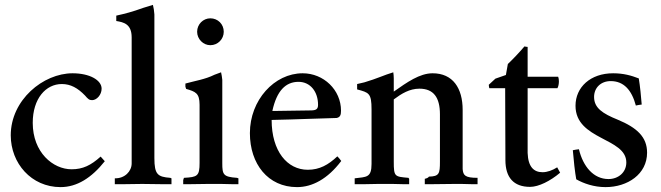

<svg xmlns="http://www.w3.org/2000/svg" viewBox="-20 -754 2706 786"><path d="M392 -113C352 -77 319 -61 273 -61C197 -61 114 -130 114 -251C114 -351 168 -410 233 -410C269 -410 298 -394 328 -363C340 -349 345 -344 357 -344C376 -344 396 -366 396 -391C396 -426 347 -454 277 -454C157 -454 24 -345 24 -200C24 -86 108 12 228 12C295 12 355 -26 409 -94Z M682 0V-24C680 -25 678 -25 677 -26C626 -30 612 -39 612 -107V-695C611 -709 609 -723 606 -734L567 -722C520 -705 492 -698 456 -690V-668C486 -663 519 -656 519 -601V-85C519 -53 491 -23 450 -24V0H489C515 0 537 -1 562 -1C590 -1 613 0 641 0Z M841 -569C872 -569 896 -594 896 -624C896 -655 872 -679 841 -679C812 -679 787 -655 787 -624C787 -594 812 -569 841 -569ZM956 0V-24L950 -26C894 -30 890 -39 890 -86V-427C889 -438 887 -449 885 -458L858 -448C820 -429 778 -423 739 -412V-399L742 -390C780 -379 797 -373 797 -325V-87C797 -33 788 -29 733 -26L730 -17V0H758C782 0 806 -1 830 -1H886C901 -1 915 0 930 0Z M1361 -114C1324 -79 1288 -59 1240 -59C1156 -59 1092 -135 1092 -263C1195 -265 1303 -270 1358 -271C1373 -274 1376 -284 1376 -301C1376 -386 1305 -454 1219 -454C1103 -454 1003 -344 1003 -209C1003 -83 1077 12 1196 12C1258 12 1321 -21 1377 -95C1372 -102 1367 -108 1361 -114ZM1202 -419C1251 -419 1282 -378 1282 -325C1282 -308 1275 -302 1252 -302C1206 -302 1162 -300 1117 -300H1095C1113 -383 1150 -419 1202 -419Z M1935 0V-26C1884 -26 1876 -36 1874 -62V-304C1874 -393 1834 -454 1751 -454C1698 -454 1646 -417 1592 -379V-433C1592 -443 1591 -451 1590 -458C1553 -447 1523 -432 1472 -417L1442 -410V-388C1490 -375 1501 -373 1501 -306V-83C1501 -26 1480 -30 1432 -24V0H1474C1490 0 1506 -1 1527 -1H1588C1602 -1 1615 0 1630 0H1655V-22L1652 -26C1596 -31 1592 -30 1592 -92V-347C1624 -371 1657 -391 1697 -391C1755 -391 1781 -355 1781 -286V-92C1781 -43 1778 -32 1736 -31C1733 -26 1727 -24 1719 -22V0H1750C1778 0 1805 -1 1839 -1H1870C1884 -1 1897 0 1911 0Z M2273 -47 2261 -69C2242 -57 2221 -49 2201 -49C2166 -49 2142 -70 2140 -128V-393H2262C2266 -400 2268 -411 2268 -421C2268 -428 2267 -435 2265 -440H2140V-562C2136 -562 2131 -563 2127 -564C2103 -536 2081 -513 2059 -492L2051 -447L2008 -432L1981 -407C1981 -403 1982 -398 1983 -393H2048C2048 -299 2049 -204 2049 -110V-99C2049 -27 2083 11 2150 11C2185 11 2233 -13 2273 -47Z M2607 -326C2605 -354 2600 -404 2595 -433C2564 -445 2532 -454 2490 -454C2397 -454 2336 -397 2336 -321C2336 -180 2544 -191 2544 -89C2544 -48 2511 -21 2471 -21C2410 -21 2367 -72 2350 -143C2342 -142 2333 -141 2325 -139C2328 -100 2334 -47 2339 -20C2369 -3 2411 12 2459 12C2549 12 2629 -41 2629 -129C2629 -193 2588 -231 2509 -264C2447 -289 2412 -312 2412 -357C2412 -395 2440 -422 2480 -422C2533 -422 2566 -386 2583 -322C2591 -324 2599 -325 2607 -326Z"/></svg>

Font: Sibila
Style: Regular
Weight: 400
Designer: Stefan Peev
Foundry: Context Ltd
Version: Version 1.000